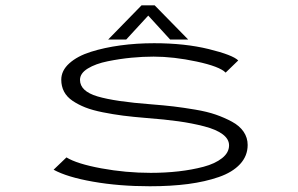

<svg xmlns="http://www.w3.org/2000/svg" viewBox="-20 -670 1090 702"><path d="M668 -525.5H602L522 -613L441.5 -525.5H375.5L497.5 -650.5H545.5ZM528 11Q415 11 320 -5.8Q225 -22.5 176 -49.5L223 -94.5Q261 -71 350.5 -54.5Q440 -38 531 -38Q584 -38 632.8 -43.5Q681.5 -49 724 -60.2Q766.5 -71.5 792 -91.8Q817.5 -112 817.5 -138.5Q817.5 -161.5 794.2 -179Q771 -196.5 726.8 -208Q682.5 -219.5 632.5 -226.5Q582.5 -233.5 516 -238.5Q467 -242.5 430 -247.2Q393 -252 355.5 -259.5Q318 -267 292 -277.2Q266 -287.5 245.2 -301.5Q224.5 -315.5 214.2 -335Q204 -354.5 204 -378.5Q204 -412 233.5 -438.5Q263 -465 312.2 -480.5Q361.5 -496 420.2 -504Q479 -512 543.5 -512Q656 -512 743.5 -490.5Q831 -469 851 -449L805 -404.5Q783 -427 698.8 -445Q614.5 -463 541.5 -463Q502.5 -463 460.5 -459Q418.5 -455 374 -446Q329.5 -437 301 -419.5Q272.5 -402 272.5 -378Q272.5 -336.5 336.5 -317.5Q400.5 -298.5 534 -288.5Q579 -285 614.8 -280.8Q650.5 -276.5 693.8 -269.2Q737 -262 768.8 -251Q800.5 -240 828.2 -225Q856 -210 870.8 -188.2Q885.5 -166.5 885.5 -140Q885.5 -100 857.8 -70Q830 -40 780.2 -22.8Q730.5 -5.5 667.8 2.8Q605 11 528 11Z"/></svg>

Font: League Mono Extended UltraLight
Style: Regular
Weight: 200
Width: 9
Designer: Tyler Finck
Foundry: The League of Moveable Type / Tyler Finck
Version: Version 2.210